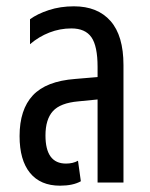

<svg xmlns="http://www.w3.org/2000/svg" viewBox="-20 -578 475 608"><path d="M371 -372V0H289V-263L228 -257Q171 -252 147.5 -226Q124 -200 124 -149Q124 -60 189 -60Q211 -60 227 -69L236 -4Q211 10 170 10Q108 10 75 -30.5Q42 -71 42 -147Q42 -231 84 -276Q126 -321 218 -328L289 -334V-366Q289 -432 269.5 -460Q250 -488 206 -488Q170 -488 136.5 -475Q103 -462 75 -438V-517Q98 -534 134.5 -546Q171 -558 214 -558Q289 -558 330 -511.5Q371 -465 371 -372Z"/></svg>

Font: Noto Sans Thai Cond
Style: Regular
Weight: 400
Width: 3
Designer: Monotype Design Team
Foundry: Monotype Imaging Inc.
Version: Version 1.000